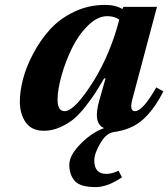

<svg xmlns="http://www.w3.org/2000/svg" viewBox="-20 -522 687 784"><path d="M61 -108Q61 -149 74 -199Q87 -249 115.5 -303Q144 -357 183.5 -401Q223 -445 282 -473.5Q341 -502 409 -502Q452 -502 480 -485L484 -494H621L520 -115Q508 -68 531 -68Q563 -68 618 -165L647 -149Q611 -77 565 -35Q519 7 446 17Q414 21 389.5 63Q365 105 365 133Q365 188 414 188Q438 188 464 175L478 202Q419 242 371 242Q307 242 285 216.5Q263 191 263 151Q263 112 309 65.5Q355 19 405 1Q358 -18 386 -114L411 -202H405Q384 -166 370 -144Q356 -122 330 -88.5Q304 -55 281 -36Q258 -17 225.5 -2.5Q193 12 159 12Q109 12 85 -22.5Q61 -57 61 -108ZM215 -115Q215 -68 244 -68Q285 -68 364 -194Q432 -306 467 -442Q447 -456 418 -456Q378 -456 339 -417.5Q300 -379 273.5 -324.5Q247 -270 231 -212.5Q215 -155 215 -115Z"/></svg>

Font: Lingua Franca
Style: Bold Italic
Weight: 700
Italic angle: -13°
Version: Version 1.19